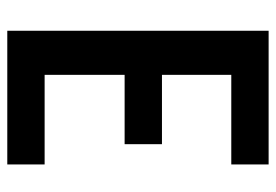

<svg xmlns="http://www.w3.org/2000/svg" viewBox="-138 -638 775 540"><g transform="rotate(90 250.0 -367.5)"><path d="M66 0V-735H442V-630H190V-435H385V-330H190V-105H442V0Z"/></g></svg>

Font: Iosevka Curly Extrabold
Style: Regular
Weight: 800
Monospace: yes
Designer: Belleve Invis
Foundry: Belleve Invis
Version: Version 22.1.2; ttfautohint (v1.8.4)